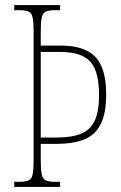

<svg xmlns="http://www.w3.org/2000/svg" viewBox="-20 -734 474 754"><path d="M36 0V-20H56Q81 -20 93 -26Q105 -32 108.5 -51Q112 -70 112 -108V-606Q112 -645 108.5 -663.5Q105 -682 93 -688Q81 -694 56 -694H36V-714H216V-694H196Q171 -694 159 -688Q147 -682 143.5 -663.5Q140 -645 140 -606V-555H219Q313 -555 355 -510Q397 -465 397 -364Q397 -289 375.5 -246.5Q354 -204 311 -186.5Q268 -169 202 -169H140V-108Q140 -70 143.5 -51Q147 -32 159 -26Q171 -20 196 -20H216V0ZM204 -194Q262 -194 298.5 -209Q335 -224 352 -260Q369 -296 369 -360Q369 -454 334.5 -492Q300 -530 217 -530H140V-194Z"/></svg>

Font: Noto Serif Tamil ExtraCondensed Thin
Style: Italic
Weight: 100
Width: 2
Italic angle: -12°
Designer: Indian Type Foundry, Tom Grace, and the Monotype Design Team
Foundry: Monotype Imaging Inc.
Version: Version 2.003; ttfautohint (v1.8.4.7-5d5b)